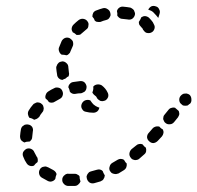

<svg xmlns="http://www.w3.org/2000/svg" viewBox="-20 -592 650 632"><path d="M216 20Q210 20 203 20Q195 19 190 13Q184 7 185 -2Q185 -6 187 -9Q189 -13 192 -15Q195 -18 198 -19Q202 -21 206 -20Q211 -20 216 -20Q220 -20 225 -20Q229 -20 232 -19Q236 -17 239 -15Q240 -14 241 -13Q242 -12 242 -10Q242 -4 244 2Q244 3 245 5Q243 11 238 15Q233 20 226 20Q221 20 216 20ZM318 1Q321 -2 322 -5Q324 -8 324 -10Q325 -13 325 -15Q324 -17 323 -18Q320 -23 318 -29Q314 -33 309 -34Q304 -35 298 -33Q289 -30 280 -28Q276 -27 273 -25Q270 -22 268 -19Q266 -15 265 -12Q265 -8 266 -4Q268 4 275 9Q282 13 290 11Q300 8 311 5Q315 3 318 1ZM118 -7Q111 -11 109 -19Q107 -27 111 -34Q113 -38 116 -40Q120 -43 123 -43Q127 -44 131 -44Q135 -43 139 -41Q146 -37 154 -33Q158 -31 161 -28Q164 -25 165 -22Q165 -21 166 -20Q166 -19 166 -18Q163 -11 162 -3Q162 -3 162 -3Q158 3 151 5Q145 7 138 4Q128 -1 118 -7ZM396 -42Q398 -48 397 -54Q395 -56 393 -58Q390 -62 388 -66Q383 -69 377 -69Q372 -69 367 -66Q358 -61 350 -56Q343 -52 341 -44Q338 -36 342 -29Q344 -26 347 -23Q350 -21 354 -20Q358 -19 362 -19Q366 -20 370 -21Q379 -27 388 -32Q394 -36 396 -42ZM57 -75Q53 -83 56 -91Q60 -98 67 -102Q75 -105 82 -102Q90 -99 93 -91Q97 -84 101 -76Q104 -73 104 -69Q105 -65 104 -61Q104 -61 104 -60Q104 -59 104 -59Q103 -58 103 -58Q96 -53 92 -47Q86 -44 79 -46Q72 -48 68 -54Q61 -64 57 -75ZM461 -94Q462 -101 460 -106Q457 -108 455 -110Q452 -113 449 -117Q444 -119 438 -118Q432 -117 428 -113Q421 -107 413 -101Q407 -95 406 -87Q405 -79 411 -72Q413 -69 417 -67Q420 -66 424 -65Q428 -65 432 -66Q436 -67 439 -70Q447 -77 455 -84Q460 -88 461 -94ZM518 -154Q519 -160 516 -166Q513 -167 510 -170Q507 -172 505 -175Q503 -176 501 -176Q499 -176 497 -176Q493 -176 489 -174Q486 -173 483 -170Q476 -162 470 -155Q464 -149 464 -140Q465 -132 471 -127Q477 -121 485 -121Q493 -122 499 -128Q506 -135 513 -143Q517 -148 518 -154ZM47 -136Q46 -140 46 -144Q47 -156 49 -167Q50 -171 52 -174Q54 -177 58 -179Q61 -182 65 -182Q69 -183 73 -182Q81 -181 86 -174Q90 -167 88 -159Q87 -150 86 -141Q86 -137 84 -133Q82 -130 79 -127Q79 -127 78 -127Q78 -126 77 -126Q75 -126 74 -126Q67 -126 60 -123Q58 -124 55 -126Q53 -127 51 -129Q48 -132 47 -136ZM569 -212Q571 -216 570 -220Q570 -222 569 -224Q569 -226 568 -227Q564 -230 560 -234Q558 -235 557 -237Q551 -239 545 -237Q539 -236 535 -231L522 -215Q519 -212 518 -208Q517 -204 517 -200Q518 -197 520 -193Q521 -190 525 -187Q531 -182 539 -183Q547 -183 553 -190L566 -206Q568 -209 569 -212ZM89 -248Q91 -251 95 -252Q98 -254 102 -255Q106 -255 110 -254Q114 -253 117 -250Q120 -248 122 -244Q123 -240 124 -236Q124 -233 123 -229Q122 -225 119 -222Q113 -215 109 -207Q106 -204 103 -202Q100 -200 96 -199Q95 -199 94 -198Q93 -198 92 -198Q85 -203 77 -204Q73 -209 72 -216Q71 -223 75 -229Q81 -239 89 -248ZM288 -221Q295 -221 301 -226Q306 -231 307 -238Q305 -238 303 -239Q295 -242 288 -248Q283 -253 279 -259Q279 -260 279 -260Q277 -261 276 -262Q274 -262 272 -263Q264 -264 257 -260Q250 -255 248 -247Q246 -239 251 -232Q255 -225 263 -224Q274 -221 286 -221Q287 -221 288 -221ZM610 -265Q610 -273 605 -279Q602 -282 598 -283Q594 -285 590 -284Q586 -284 583 -283Q579 -281 576 -278Q570 -272 570 -264Q570 -255 576 -250Q579 -247 582 -245Q586 -244 590 -244Q594 -244 598 -245Q601 -247 604 -250H605Q611 -256 610 -265ZM159 -302Q162 -304 166 -304Q170 -304 174 -303Q178 -302 181 -299Q184 -296 185 -293Q189 -285 186 -277Q184 -270 176 -266Q168 -262 160 -257Q156 -254 150 -254Q145 -254 141 -256Q137 -263 131 -267Q131 -268 130 -268Q128 -274 131 -281Q133 -287 139 -291Q148 -297 159 -302ZM284 -288Q285 -285 287 -283Q289 -280 292 -278Q297 -275 299 -270Q300 -267 304 -264Q307 -262 310 -260Q314 -259 318 -259Q322 -260 326 -261Q333 -265 336 -273Q338 -281 334 -288Q328 -301 315 -311Q308 -315 300 -314Q292 -313 287 -307Q288 -300 286 -293Q285 -291 284 -288ZM243 -325Q252 -326 258 -321Q264 -315 265 -307Q265 -303 264 -299Q263 -295 260 -292Q258 -289 254 -288Q251 -286 247 -285Q237 -285 228 -283Q223 -282 218 -284Q213 -286 210 -290Q209 -296 206 -303Q205 -303 205 -304Q205 -311 210 -316Q214 -321 221 -322Q232 -324 243 -325ZM205 -340Q207 -343 207 -346Q208 -349 207 -352Q206 -361 205 -370Q205 -379 199 -384Q193 -390 185 -390Q181 -389 177 -388Q173 -386 171 -383Q168 -380 167 -376Q165 -373 165 -369Q166 -357 168 -346Q168 -342 170 -339Q172 -335 175 -333Q178 -331 180 -330Q183 -329 186 -329Q190 -332 195 -333Q198 -336 202 -339Q204 -340 205 -340ZM183 -457Q187 -464 194 -467Q202 -470 210 -466Q213 -464 216 -461Q219 -458 220 -455Q221 -451 221 -447Q221 -443 219 -439Q215 -431 212 -423Q211 -418 207 -415Q204 -411 199 -410Q191 -412 184 -412Q183 -412 183 -412Q177 -416 175 -422Q172 -429 174 -435Q178 -446 183 -457ZM239 -526Q246 -531 254 -530Q262 -529 267 -523Q270 -519 271 -516Q272 -512 271 -508Q271 -504 269 -500Q267 -497 264 -495Q257 -489 250 -483Q247 -480 244 -478Q240 -477 236 -477Q235 -477 234 -477Q233 -477 232 -477Q226 -483 219 -486Q219 -486 219 -487Q215 -493 216 -499Q217 -506 222 -511Q230 -519 239 -526ZM471 -533Q468 -536 465 -537Q461 -539 457 -539Q454 -539 451 -538Q448 -537 445 -535Q443 -529 439 -523Q438 -521 437 -520Q437 -516 438 -512Q440 -508 443 -505Q447 -501 450 -497Q450 -495 451 -494Q451 -494 451 -494Q453 -491 456 -488Q459 -485 462 -484Q466 -483 470 -483Q474 -483 478 -485Q485 -488 488 -496Q491 -504 487 -511Q486 -514 483 -519Q478 -526 471 -533ZM319 -565Q327 -567 334 -562Q341 -558 343 -550Q344 -546 344 -542Q343 -538 341 -535Q339 -531 336 -529Q333 -527 329 -526Q320 -524 311 -520Q306 -519 301 -520Q296 -520 292 -524Q290 -531 285 -536Q285 -537 284 -537Q284 -544 287 -550Q291 -556 298 -558Q308 -562 319 -565ZM409 -567Q412 -566 416 -563Q419 -561 421 -558Q423 -554 424 -550Q425 -547 424 -543Q422 -535 415 -530Q408 -526 400 -528Q392 -529 382 -530Q378 -530 375 -532Q371 -534 369 -537Q368 -538 367 -539Q367 -540 366 -541Q367 -548 365 -555Q365 -556 365 -556Q367 -563 373 -567Q379 -571 386 -570Q398 -569 409 -567ZM474 -558Q471 -559 468 -560Q471 -567 478 -571Q485 -574 493 -571Q501 -569 504 -561Q508 -554 505 -546L501 -533Q495 -541 487 -549Q482 -555 474 -558Z"/></svg>

Font: FRB American Cursive Dashed
Style: Bold Italic
Weight: 700
Italic angle: -25°
Version: Version 2.0;Modular Font Editor K font №1